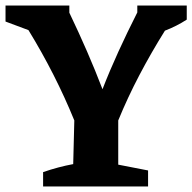

<svg xmlns="http://www.w3.org/2000/svg" viewBox="-35 -675 696 695"><path d="M121 0V-52Q176 -71 230 -81L234 -239Q166 -406 68 -566L-15 -597V-655H216V-629Q250 -558 280 -489Q310 -420 336 -352Q362 -419 394 -489Q426 -559 462 -630V-655H641V-604Q604 -580 562 -564Q512 -484 469.5 -403Q427 -322 393 -239V-79L501 -58V0Z"/></svg>

Font: Piazzolla
Style: Bold
Weight: 700
Designer: Juan Pablo del Peral
Foundry: Huerta Tipografica
Version: Version 1.330